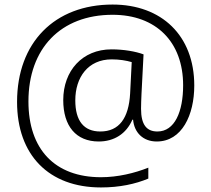

<svg xmlns="http://www.w3.org/2000/svg" viewBox="-20 -781 929 844"><path d="M834 -405C834 -625 690 -761 475 -761C220 -761 55 -594 55 -333C55 -100 194 43 424 43C505 43 575 28 632 4V-44C572 -20 498 -2 424 -2C221 -2 105 -125 105 -335C105 -568 247 -716 475 -716C666 -716 785 -597 785 -406C785 -290 748 -203 672 -203C625 -203 600 -232 600 -303C600 -322 601 -344 602 -368L611 -542C576 -555 524 -564 470 -564C342 -564 258 -470 258 -341C258 -227 314 -159 414 -159C482 -159 535 -193 562 -255H565C570 -198 609 -159 669 -159C780 -159 834 -276 834 -405ZM311 -340C311 -441 367 -520 471 -520C505 -520 535 -515 559 -508L552 -370C546 -262 504 -203 421 -203C349 -203 311 -249 311 -340Z"/></svg>

Font: Noto Sans Tamil UI Light
Style: Regular
Weight: 300
Designer: Jelle Bosma - Monotype Design Team
Foundry: Monotype Imaging Inc.
Version: Version 2.004